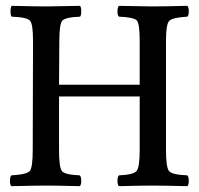

<svg xmlns="http://www.w3.org/2000/svg" viewBox="-20 -635 680 657"><path d="M548 -122Q548 -62 558.5 -49.5Q569 -37 621 -35Q626 -30 626 -16Q626 -2 621 2Q533 0 502 0Q469 0 387 2Q382 -2 382 -16Q382 -30 387 -35Q437 -37 447.5 -50Q458 -63 458 -122V-305H182V-122Q182 -62 192 -49.5Q202 -37 253 -35Q258 -30 258 -16Q258 -2 253 2Q169 0 139 0Q105 0 19 2Q14 -2 14 -16Q14 -30 19 -35Q72 -38 82 -50Q92 -62 92 -122L93 -495Q93 -552 83 -564Q73 -576 20 -578Q16 -582 16 -596Q16 -610 20 -615Q106 -613 139 -613Q168 -613 254 -615Q258 -610 258 -596Q258 -582 254 -578Q203 -576 193 -564Q183 -552 183 -495L182 -345H458V-495Q458 -553 448.5 -564.5Q439 -576 387 -578Q382 -582 382 -596Q382 -610 387 -615Q475 -613 501 -613Q535 -613 621 -615Q626 -610 626 -596Q626 -582 621 -578Q569 -575 558.5 -563Q548 -551 548 -495Z"/></svg>

Font: Libertinus Mono
Style: Regular
Weight: 400
Designer: Philipp H. Poll
Foundry: Khaled Hosny
Version: Version 6.7